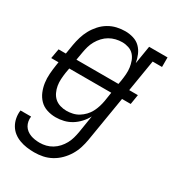

<svg xmlns="http://www.w3.org/2000/svg" viewBox="-181 -641 867 958"><g transform="rotate(30 252.5 -162.5)"><path d="M165 213Q143 213 121.5 210Q100 207 80 199.5Q60 192 44 179.5Q28 167 17.5 149Q7 131 3 109.5Q-1 88 2 66H63Q61 80 63.5 93.5Q66 107 72.5 118Q79 129 89.5 137Q100 145 112 149.5Q124 154 137.5 156Q151 158 165 158Q183 158 201 153.5Q219 149 235.5 139Q252 129 265 114.5Q278 100 287 83.5Q296 67 301 49Q306 31 309 14L325 -86Q314 -65 297 -46.5Q280 -28 259.5 -15.5Q239 -3 216 2.5Q193 8 170 8Q144 8 119.5 0Q95 -8 78 -25.5Q61 -43 51.5 -66Q42 -89 38.5 -114Q35 -139 37 -165.5Q39 -192 43 -218L46 -237H4L14 -293H56L65 -348Q69 -371 76 -394.5Q83 -418 95 -440Q107 -462 124.5 -481.5Q142 -501 164 -514Q186 -527 210 -532.5Q234 -538 258 -538Q282 -538 305 -531Q328 -524 344 -508Q360 -492 369 -470.5Q378 -449 382 -426L399 -530H505V-475H451L421 -293H471L462 -237H412L369 23Q365 47 357.5 71Q350 95 336.5 117.5Q323 140 304 159Q285 178 262 190.5Q239 203 214.5 208Q190 213 165 213ZM117 -293H359L363 -315Q366 -334 367.5 -353.5Q369 -373 366.5 -391.5Q364 -410 357.5 -427.5Q351 -445 339 -458Q327 -471 309 -477Q291 -483 272 -483Q254 -483 235.5 -478.5Q217 -474 200.5 -464.5Q184 -455 170.5 -440.5Q157 -426 147.5 -409Q138 -392 133 -374.5Q128 -357 125 -339ZM201 -47Q218 -47 236 -51Q254 -55 269.5 -64.5Q285 -74 298 -87.5Q311 -101 319.5 -117Q328 -133 333.5 -150.5Q339 -168 342 -185L350 -237H108L103 -209Q100 -189 99 -170Q98 -151 101 -133Q104 -115 112 -98Q120 -81 133 -69.5Q146 -58 164 -52.5Q182 -47 201 -47Z"/></g></svg>

Font: Iosevka Curly Slab LtObl
Style: Regular
Weight: 300
Italic angle: -9°
Monospace: yes
Designer: Belleve Invis
Foundry: Belleve Invis
Version: Version 11.0.0; ttfautohint (v1.8.3)